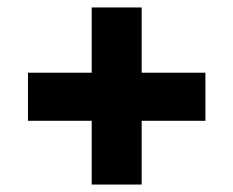

<svg xmlns="http://www.w3.org/2000/svg" viewBox="-20 -583 625 515"><path d="M226 -259H55V-388H226V-563H360V-388H531V-259H360V-88H226Z"/></svg>

Font: Noto Sans Devanagari Black
Style: Regular
Weight: 900
Version: Version 2.003